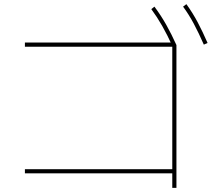

<svg xmlns="http://www.w3.org/2000/svg" viewBox="-20 -875 1040 925"><path d="M810 30V-40H100V-60H810V-650H100V-670H820L830 -658V30ZM812 -650Q786 -707 761.5 -750Q737 -793 709 -831L724 -843Q756 -800 781 -755.5Q806 -711 830 -658ZM962 -660Q937 -717 913.5 -761Q890 -805 862 -843L878 -855Q909 -812 933 -766.5Q957 -721 980 -668Z"/></svg>

Font: M PLUS 2 Thin
Style: Regular
Weight: 100
Designer: Coji Morishita
Foundry: UNDERFOREST DESIGN
Version: Version 1.001